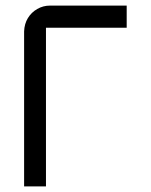

<svg xmlns="http://www.w3.org/2000/svg" viewBox="-20 -665 537 685"><path d="M66 0V-553Q67 -580 79.5 -600.5Q92 -621 113 -633Q134 -645 158 -645H432V-566H134Q137 -569 139.5 -571.5Q142 -574 144 -576V0Z"/></svg>

Font: Mada
Style: Regular
Weight: 400
Designer: Khaled Hosny
Version: Version 1.5